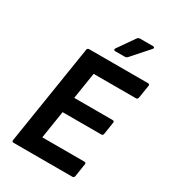

<svg xmlns="http://www.w3.org/2000/svg" viewBox="-203 -952 947 1058"><g transform="rotate(30 271.0 -423.0)"><path d="M54.5 0Q42.4 0 44.4 -11.7L144.1 -643.3Q146.1 -655 157.1 -655H530.7Q536.3 -655 539.5 -652.2Q542.7 -649.3 541.4 -643.3L528.3 -561.4Q527.3 -556.8 524.6 -553.3Q521.9 -549.7 516.6 -549.7H246.4L219.9 -381.6H463.7Q476.4 -381.6 474.1 -369.9L462.3 -293.1Q460.3 -281.4 450.6 -281.4H203.8L176.2 -105.3H443.4Q455.8 -105.3 453.8 -93.9L441 -11.7Q438.7 0 429.3 0ZM286.4 -717.2Q280.4 -717.2 278.4 -721.4Q276.4 -725.6 280.4 -731.3L351.8 -834Q359.5 -845.7 371.1 -845.7H453.6Q460.2 -845.7 462.2 -841.1Q464.2 -836.4 458.9 -831L368.4 -728.9Q363.7 -723.2 359 -720.2Q354.3 -717.2 348 -717.2Z"/></g></svg>

Font: Sofia Sans Hairline
Style: Italic
Weight: 1
Italic angle: -9°
Designer: Botio Nikoltchev, Ani Petrova
Foundry: lettersoup
Version: Version 4.102